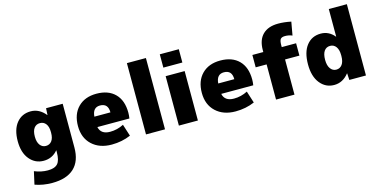

<svg xmlns="http://www.w3.org/2000/svg" viewBox="-88 -1236 3869 1951"><g transform="rotate(-15 1846.0 -260.0)"><path d="M388 -80H387Q329 -10 238 -10Q149 -10 91 -79.5Q33 -149 33 -270Q33 -393 89 -461.5Q145 -530 238 -530Q327 -530 392 -450H394L398 -520H573V-60Q573 83 494 156.5Q415 230 263 230Q167 230 83 200L113 66Q183 95 253 95Q326 95 357 60.5Q388 26 388 -60ZM213 -270Q213 -213 236.5 -181.5Q260 -150 298 -150Q337 -150 360 -179.5Q383 -209 383 -265V-275Q383 -330 360 -360Q337 -390 298 -390Q258 -390 235.5 -359.5Q213 -329 213 -270Z M850 -310H1019Q1019 -405 934 -405Q857 -405 850 -310ZM852 -200Q869 -120 966 -120Q1041 -120 1109 -155L1149 -30Q1057 10 949 10Q820 10 742 -63Q664 -136 664 -260Q664 -385 735.5 -457.5Q807 -530 929 -530Q1054 -530 1124 -459.5Q1194 -389 1194 -260Q1194 -233 1189 -200Z M1310 0V-750H1510V0Z M1656 -610V-750H1856V-610ZM1656 0V-520H1856V0Z M2153 -310H2322Q2322 -405 2237 -405Q2160 -405 2153 -310ZM2155 -200Q2172 -120 2269 -120Q2344 -120 2412 -155L2452 -30Q2360 10 2252 10Q2123 10 2045 -63Q1967 -136 1967 -260Q1967 -385 2038.5 -457.5Q2110 -530 2232 -530Q2357 -530 2427 -459.5Q2497 -389 2497 -260Q2497 -233 2492 -200Z M2898 -740Q2962 -740 3033 -725L3008 -585Q2972 -600 2933 -600Q2898 -600 2885 -583.5Q2872 -567 2872 -520V-500H3023V-370H2872V0H2678V-370H2563V-500H2678V-520Q2678 -627 2735 -683.5Q2792 -740 2898 -740Z M3084 -260Q3084 -389 3139.5 -459.5Q3195 -530 3289 -530Q3374 -530 3432 -460H3434V-750H3624V0H3449L3445 -70H3443Q3380 10 3289 10Q3199 10 3141.5 -62Q3084 -134 3084 -260ZM3264 -260Q3264 -200 3288 -167.5Q3312 -135 3349 -135Q3388 -135 3411 -166Q3434 -197 3434 -255V-265Q3434 -322 3411 -353.5Q3388 -385 3349 -385Q3309 -385 3286.5 -353.5Q3264 -322 3264 -260Z"/></g></svg>

Font: M PLUS 1p Black
Style: Regular
Weight: 900
Version: Version 1.061